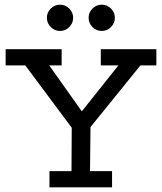

<svg xmlns="http://www.w3.org/2000/svg" viewBox="-20 -799 691 819"><path d="M4 -589H243V-520H190L329 -324L485 -520H410V-589H647V-520H579L366 -257L364 -69H458V0H191V-69H285L286 -254L88 -520H4ZM414 -779Q437 -779 453.5 -762.5Q470 -746 470 -723Q470 -700 453.5 -683.5Q437 -667 414 -667Q391 -667 374.5 -683.5Q358 -700 358 -723Q358 -746 374.5 -762.5Q391 -779 414 -779ZM236 -779Q259 -779 275.5 -762.5Q292 -746 292 -723Q292 -700 275.5 -683.5Q259 -667 236 -667Q213 -667 196.5 -683.5Q180 -700 180 -723Q180 -746 196.5 -762.5Q213 -779 236 -779Z"/></svg>

Font: Podkova
Style: Regular
Weight: 400
Designer: Ilya Yudin
Foundry: Cyreal (www.cyreal.org)
Version: Version 2.103